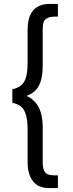

<svg xmlns="http://www.w3.org/2000/svg" viewBox="-20 -749 374 981"><path d="M275.9 -729V-664.1H261.2Q213.9 -664.1 203.1 -637.2Q198.2 -623 198.2 -597.2V-416Q198.2 -317.9 157.2 -283.2L155.8 -282.2Q146 -272.9 132.8 -267.1L116.2 -258.8Q198.2 -221.2 198.2 -101.1V80.1Q198.2 129.9 223.1 141.1Q235.8 147 261.2 147H275.9V211.9H230Q147.9 211.9 127 131.8Q121.1 109.9 121.1 81.1V-85.9Q121.1 -179.2 85.9 -206.1Q69.8 -217.8 43 -224.1V-293Q97.2 -304.2 110.8 -348.1Q121.1 -376 121.1 -431.2V-598.1Q121.1 -700.2 191.9 -723.1Q210 -729 230 -729Z"/></svg>

Font: SolaimanLipi
Style: Normal
Weight: 400
Designer: Solaiman Karim
Foundry: Al Mamun Sumon
Version: Version 2.000